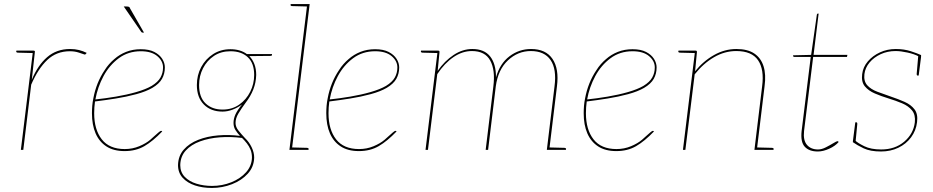

<svg xmlns="http://www.w3.org/2000/svg" viewBox="-20 -740 4607 948"><path d="M83 0 143 -490H146Q150 -490 151.5 -488Q153 -486 152 -482L137 -346Q166 -417 212.5 -457.5Q259 -498 326 -498Q350 -498 370 -493Q390 -488 408 -479L405 -475Q404 -473 401.5 -471.5Q399 -470 397 -471Q388 -474 368.5 -480.5Q349 -487 325 -487Q259 -487 213.5 -444Q168 -401 134 -322L95 0ZM146 -490 144 -478 67 -480Q65 -480 62.5 -481.5Q60 -483 60 -485L61 -490Z M595 6Q541 6 505.5 -17Q470 -40 452 -81.5Q434 -123 434 -181Q434 -199 435.5 -217.5Q437 -236 441 -255Q448 -293 462 -328Q476 -363 497 -394Q507 -410 519 -423.5Q531 -437 544 -448Q570 -471 603 -484Q636 -497 675 -497Q716 -497 742 -483.5Q768 -470 781 -449.5Q794 -429 794 -407Q794 -376 780 -351Q766 -326 732 -306Q701 -288 653 -275Q605 -262 551.5 -253.5Q498 -245 449 -239Q447 -225 446 -210Q445 -195 445 -181Q445 -100 482.5 -52Q520 -4 596 -4Q634 -4 667.5 -18Q701 -32 722 -50Q730 -57 741 -67Q752 -77 762 -85.5Q772 -94 775 -94Q778 -94 780 -92L781 -91Q735 -43 693 -18.5Q651 6 595 6ZM451 -249Q499 -254 552.5 -263Q606 -272 653 -285.5Q700 -299 729 -316Q760 -335 772.5 -357.5Q785 -380 785 -407Q785 -439 756.5 -463Q728 -487 675 -487Q613 -487 566.5 -452.5Q520 -418 491 -364Q462 -310 451 -249ZM591 -708H604Q613 -708 617 -706Q621 -704 623 -697L691 -579H684Q682 -579 680 -580Q678 -581 677 -583Z M1026 188Q980 188 942.5 175.5Q905 163 882 138Q859 113 859 75Q860 30 887 -1Q914 -32 958.5 -49.5Q1003 -67 1057 -71.5Q1111 -76 1165 -69Q1152 -83 1142.5 -98Q1133 -113 1133 -133Q1133 -154 1142.5 -175Q1152 -196 1175 -224Q1153 -208 1128 -198.5Q1103 -189 1079 -189Q1021 -189 986.5 -224Q952 -259 952 -320Q952 -369 973.5 -409Q995 -449 1032.5 -473Q1070 -497 1118 -497Q1142 -497 1162.5 -491Q1183 -485 1199 -473H1323V-469Q1323 -464 1314 -464L1211 -463Q1227 -447 1236 -423.5Q1245 -400 1245 -370Q1244 -332 1230.5 -298Q1217 -264 1193 -233Q1171 -203 1157 -179.5Q1143 -156 1143 -133Q1143 -113 1158 -94.5Q1173 -76 1189 -59Q1210 -39 1222.5 -13Q1235 13 1235 38Q1234 84 1203.5 117.5Q1173 151 1125.5 169.5Q1078 188 1026 188ZM1027 178Q1077 178 1122 160Q1167 142 1195 110.5Q1223 79 1224 38Q1224 16 1217 -1Q1210 -18 1199 -32Q1188 -46 1175 -59Q1119 -66 1065.5 -62Q1012 -58 968 -42Q924 -26 897.5 3Q871 32 870 75Q870 110 892 133Q914 156 950 167Q986 178 1027 178ZM1079 -199Q1126 -199 1161 -223.5Q1196 -248 1215.5 -287Q1235 -326 1235 -370Q1235 -428 1203.5 -457.5Q1172 -487 1118 -487Q1071 -487 1036.5 -464Q1002 -441 982.5 -403Q963 -365 963 -320Q963 -260 995 -229.5Q1027 -199 1079 -199Z M1409 0 1497 -720H1509L1421 0ZM1418 0 1420 -12 1497 -10Q1499 -10 1501.5 -8.5Q1504 -7 1504 -5L1503 0ZM1500 -720 1498 -708 1421 -710Q1419 -710 1416.5 -711.5Q1414 -713 1415 -715V-720Z M1752 6Q1698 6 1662.5 -17Q1627 -40 1609 -81.5Q1591 -123 1591 -181Q1591 -199 1592.5 -217.5Q1594 -236 1598 -255Q1605 -293 1619 -328Q1633 -363 1654 -394Q1664 -410 1676 -423.5Q1688 -437 1701 -448Q1727 -471 1760 -484Q1793 -497 1832 -497Q1873 -497 1899 -483.5Q1925 -470 1938 -449.5Q1951 -429 1951 -407Q1951 -376 1937 -351Q1923 -326 1889 -306Q1858 -288 1810 -275Q1762 -262 1708.5 -253.5Q1655 -245 1606 -239Q1604 -225 1603 -210Q1602 -195 1602 -181Q1602 -100 1639.5 -52Q1677 -4 1753 -4Q1791 -4 1824.5 -18Q1858 -32 1879 -50Q1887 -57 1898 -67Q1909 -77 1919 -85.5Q1929 -94 1932 -94Q1935 -94 1937 -92L1938 -91Q1892 -43 1850 -18.5Q1808 6 1752 6ZM1608 -249Q1656 -254 1709.5 -263Q1763 -272 1810 -285.5Q1857 -299 1886 -316Q1917 -335 1929.5 -357.5Q1942 -380 1942 -407Q1942 -439 1913.5 -463Q1885 -487 1832 -487Q1770 -487 1723.5 -452.5Q1677 -418 1648 -364Q1619 -310 1608 -249Z M2081 0 2141 -490H2144Q2151 -490 2150 -482L2141 -390Q2175 -439 2219.5 -468.5Q2264 -498 2312 -498Q2371 -498 2400 -461.5Q2429 -425 2429 -358Q2448 -426 2495.5 -462Q2543 -498 2602 -498Q2675 -498 2708 -449Q2741 -400 2730 -314L2692 0H2680L2718 -314Q2729 -399 2698.5 -443.5Q2668 -488 2601 -488Q2537 -488 2488 -442Q2439 -396 2428 -314L2390 0H2378L2416 -314Q2426 -394 2400.5 -441Q2375 -488 2310 -488Q2263 -488 2219 -458Q2175 -428 2139 -374L2093 0ZM2144 -490 2142 -478 2065 -480Q2063 -480 2060.5 -481.5Q2058 -483 2058 -485L2059 -490ZM2689 0 2691 -12 2768 -10Q2770 -10 2772.5 -8.5Q2775 -7 2775 -5L2774 0Z M3023 6Q2969 6 2933.5 -17Q2898 -40 2880 -81.5Q2862 -123 2862 -181Q2862 -199 2863.5 -217.5Q2865 -236 2869 -255Q2876 -293 2890 -328Q2904 -363 2925 -394Q2935 -410 2947 -423.5Q2959 -437 2972 -448Q2998 -471 3031 -484Q3064 -497 3103 -497Q3144 -497 3170 -483.5Q3196 -470 3209 -449.5Q3222 -429 3222 -407Q3222 -376 3208 -351Q3194 -326 3160 -306Q3129 -288 3081 -275Q3033 -262 2979.5 -253.5Q2926 -245 2877 -239Q2875 -225 2874 -210Q2873 -195 2873 -181Q2873 -100 2910.5 -52Q2948 -4 3024 -4Q3062 -4 3095.5 -18Q3129 -32 3150 -50Q3158 -57 3169 -67Q3180 -77 3190 -85.5Q3200 -94 3203 -94Q3206 -94 3208 -92L3209 -91Q3163 -43 3121 -18.5Q3079 6 3023 6ZM2879 -249Q2927 -254 2980.5 -263Q3034 -272 3081 -285.5Q3128 -299 3157 -316Q3188 -335 3200.5 -357.5Q3213 -380 3213 -407Q3213 -439 3184.5 -463Q3156 -487 3103 -487Q3041 -487 2994.5 -452.5Q2948 -418 2919 -364Q2890 -310 2879 -249Z M3352 0 3412 -490H3415Q3422 -490 3421 -482L3412 -388Q3452 -438 3505 -468Q3558 -498 3616 -498Q3671 -498 3704 -476Q3737 -454 3750 -413Q3763 -372 3755 -314L3717 0H3705L3743 -314Q3754 -397 3723 -442.5Q3692 -488 3615 -488Q3558 -488 3505.5 -457.5Q3453 -427 3410 -373L3364 0ZM3714 0 3716 -12 3793 -10Q3795 -10 3797.5 -8.5Q3800 -7 3800 -5L3799 0ZM3415 -490 3413 -478 3336 -480Q3334 -480 3331.5 -481.5Q3329 -483 3329 -485L3330 -490Z M4018 8Q3975 8 3953.5 -15.5Q3932 -39 3938 -93L3983 -459H3902Q3899 -459 3897.5 -460.5Q3896 -462 3896 -464V-467L3985 -469L4013 -666Q4014 -673 4019 -673H4022L3997 -469H4164L4162 -459H3995L3950 -93Q3945 -47 3964.5 -24.5Q3984 -2 4019 -2Q4037 -2 4057.5 -12.5Q4078 -23 4094.5 -33Q4111 -43 4115 -43Q4117 -43 4119 -41L4121 -39Q4104 -19 4074 -5.5Q4044 8 4018 8Z M4330 8Q4277 8 4244.5 -7.5Q4212 -23 4191 -38L4193 -56L4203 -46Q4215 -34 4247.5 -18Q4280 -2 4331 -2Q4399 -2 4444.5 -40.5Q4490 -79 4497 -136Q4501 -173 4483 -195Q4465 -217 4434 -230Q4403 -243 4367 -254Q4331 -265 4299.5 -278.5Q4268 -292 4250 -314Q4232 -336 4237 -374Q4241 -409 4265 -437Q4289 -465 4325 -481.5Q4361 -498 4403 -498Q4444 -498 4477.5 -487Q4511 -476 4528 -468L4527 -453L4517 -461Q4495 -473 4461 -480.5Q4427 -488 4402 -488Q4362 -488 4328.5 -472.5Q4295 -457 4273.5 -431.5Q4252 -406 4248 -374Q4244 -339 4262 -319Q4280 -299 4312 -287Q4344 -275 4379 -263Q4415 -251 4446.5 -237Q4478 -223 4495.5 -200Q4513 -177 4508 -137Q4503 -95 4478.5 -62Q4454 -29 4415.5 -10.5Q4377 8 4330 8ZM4514 -467 4528 -461 4516 -367H4510Q4508 -367 4507 -369.5Q4506 -372 4506 -374ZM4204 -36 4191 -42 4203 -136H4209Q4211 -136 4212 -133.5Q4213 -131 4213 -129Z"/></svg>

Font: Aleo Thin
Style: Italic
Weight: 250
Italic angle: -7°
Designer: Alessio Laiso
Foundry: Alessio Laiso
Version: Version 2.001;gftools[0.9.29]